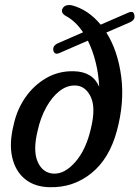

<svg xmlns="http://www.w3.org/2000/svg" viewBox="-20 -750 566 779"><path d="M454 -218.5Q423.5 -105.5 350.2 -46.8Q277 12 181.5 9.5Q121 8.5 81.8 -23.2Q42.5 -55 29.5 -111.8Q16.5 -168.5 35.5 -244Q48.5 -305 83 -354.8Q117.5 -404.5 168 -433.5Q218.5 -462.5 279 -461Q356 -459.5 382.5 -398Q380 -450 368 -498Q356 -546 336.5 -585L221.5 -535Q210.5 -530 204.2 -533.5Q198 -537 196.5 -545Q193 -564.5 214 -574L317 -619Q286.5 -664 248.5 -684.5Q226 -696.5 233 -713.5Q242 -733.5 271.5 -728.5Q338 -711 388.5 -650L499 -698Q522.5 -708.5 525 -689Q530 -669.5 506 -659L411.5 -618Q458 -544.5 471.8 -439.2Q485.5 -334 454 -218.5ZM196 -45.5Q242.5 -43 286.2 -93.5Q330 -144 349.5 -231.5Q369 -313.5 348.2 -357Q327.5 -400.5 288 -403Q253 -405 222 -381Q191 -357 167.8 -315Q144.5 -273 133 -221Q113 -140 132.5 -94.5Q152 -49 196 -45.5Z"/></svg>

Font: Fraunces 72pt S100
Style: Italic
Weight: 400
Italic angle: -16°
Version: Version 1.000; ttfautohint (v1.8.3)